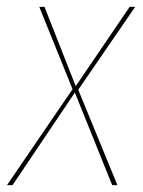

<svg xmlns="http://www.w3.org/2000/svg" viewBox="-36 -538 417 558"><path d="M356.9 -518.1 191.4 -277.3 305.2 0H290L181.6 -269L0.5 0H-15.6L174.8 -278.8L78.1 -518.1H93.3L184.1 -287.6L340.8 -518.1Z"/></svg>

Font: Fira Sans Compressed Hair
Style: Italic
Weight: 100
Width: 3
Italic angle: -8°
Designer: Carrois Corporate & Edenspiekermann AG
Foundry: Carrois Corporate GbR & Edenspiekermann AG
Version: Version 4.203;PS 004.203;hotconv 1.0.88;makeotf.lib2.5.64775